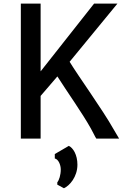

<svg xmlns="http://www.w3.org/2000/svg" viewBox="-20 -763 709 1057"><path d="M281.7 85V109.4C301.8 113.8 314.5 145 314.5 169.9C314.5 201.2 305.2 229 295.4 240.7V253.4L332 273.4C362.3 259.8 406.2 211.4 406.2 143.6C406.2 89.4 382.8 51.3 358.9 40ZM94.7 0H203.6V-234.9L295.9 -342.3C350.1 -256.8 432.6 -141.1 480.5 -55.2C497.6 -24.9 501.5 -12.7 510.3 0H635.7L604 -53.7C544.9 -158.7 411.1 -344.2 363.3 -422.9L626.5 -743.2H498L203.6 -370.1V-743.2H94.7Z"/></svg>

Font: Merriweather Sans
Style: Regular
Weight: 400
Designer: Eben Sorkin ( eben@eyebytes.com )
Foundry: Eben Sorkin
Version: Version 1.003